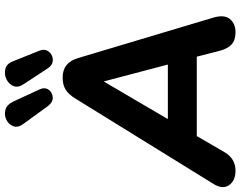

<svg xmlns="http://www.w3.org/2000/svg" viewBox="-131 -875 1005 803"><g transform="rotate(-90 371.5 -473.5)"><path d="M59 9Q18 9 -1 -17.5Q-20 -44 3 -82L361 -661Q378 -689 398 -701.5Q418 -714 449 -714Q511 -714 530 -650L699 -85Q713 -38 693.5 -14.5Q674 9 638 9Q605 9 587 -7.5Q569 -24 560 -59L536 -153H204L136 -36Q109 9 59 9ZM431 -540 275 -274H503L433 -540ZM488 -775 421 -877Q405 -901 413.5 -920.5Q422 -940 442.5 -949.5Q463 -959 485 -953.5Q507 -948 517 -921L561 -811Q568 -794 562 -780.5Q556 -767 542.5 -760Q529 -753 514 -756Q499 -759 488 -775ZM329 -776 255 -878Q238 -901 245 -920Q252 -939 271.5 -949Q291 -959 313 -953.5Q335 -948 348 -921L399 -811Q409 -789 398 -773Q387 -757 366.5 -755.5Q346 -754 329 -776Z"/></g></svg>

Font: Nunito ExtraBold
Style: Italic
Weight: 800
Italic angle: -9°
Designer: Vernon Adams
Foundry: Vernon Adams
Version: Version 3.601; ttfautohint (v1.8.2.53-6de2)